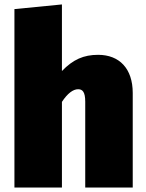

<svg xmlns="http://www.w3.org/2000/svg" viewBox="-20 -845 656 865"><path d="M422 -598C357 -598 309 -577 259 -525V-825L45 -804V0H259V-386C284 -424 309 -443 332 -443C351 -443 364 -432 364 -387V0H578V-426C578 -536 518 -598 422 -598Z"/></svg>

Font: Glow Sans SC Normal Heavy
Style: Regular
Weight: 900
Designer: Ryoko NISHIZUKA (kana, bopomofo & ideographs); Paul D. Hunt (Latin, Greek & Cyrillic); Sandoll Communications, Soo-young
Version: Version 0.93